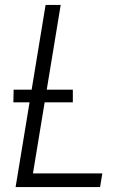

<svg xmlns="http://www.w3.org/2000/svg" viewBox="-20 -755 540 775"><path d="M43 0 164 -735H225L113 -55H393L384 0ZM34 -342 35 -393H274V-342Z"/></svg>

Font: Iosevka Term Curly Light
Style: Italic
Weight: 300
Italic angle: -9°
Designer: Belleve Invis
Foundry: Belleve Invis
Version: Version 32.3.0